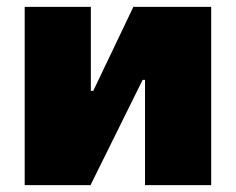

<svg xmlns="http://www.w3.org/2000/svg" viewBox="-20 -540 688 560"><path d="M52 0H244L396 -307H403V0H596V-520H369L252 -275H245V-520H52Z"/></svg>

Font: Fixel Display Black
Style: Regular
Weight: 900
Designer: AlfaBravo + MacPaw
Foundry: Kyrylo Tkachov, Marchela Mozhyna, Serhii Makarenko, Maria Weinstein, Zakhar Kryvoshyya
Version: Version 1.211